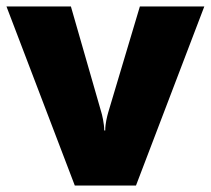

<svg xmlns="http://www.w3.org/2000/svg" viewBox="-20 -573 651 593"><path d="M211 0H400L611 -553H412L314 -225C311 -214 305 -192 305 -170H302C302 -191 295 -220 293 -226L199 -553H0Z"/></svg>

Font: Noto Sans Arabic UI Bk
Style: Regular
Weight: 900
Designer: Monotype Design Team, Nadine Chahine and Nizar Qandah
Foundry: Monotype Imaging Inc.
Version: Version 2.010